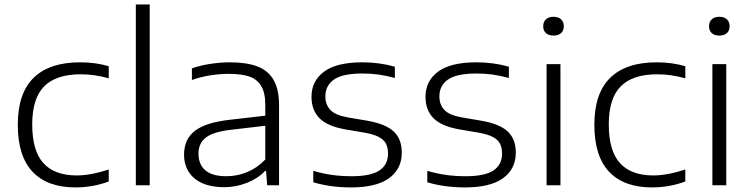

<svg xmlns="http://www.w3.org/2000/svg" viewBox="-20 -828 3358 858"><path d="M59.5 -270.5Q59.5 -411 130.2 -480.2Q201 -549.5 337.5 -549.5Q407.5 -549.5 466 -532V-478Q402.5 -496 340.5 -496Q231 -496 177.5 -442.2Q124 -388.5 124 -272Q124 -154 174 -99Q224 -44 323 -44Q384.5 -44 466 -70.5V-17Q395 9.5 317 9.5Q192 9.5 125.8 -60.2Q59.5 -130 59.5 -270.5Z M587 0V-808H649V0Z M1227 -357.5V0H1174L1169 -64H1164.5Q1133.5 -31 1084.2 -11.2Q1035 8.5 980.5 8.5Q924.5 8.5 884.5 -9.2Q844.5 -27 823.5 -59.8Q802.5 -92.5 802.5 -137Q802.5 -206 851.2 -243.5Q900 -281 1009 -293L1165.5 -311V-359.5Q1165.5 -413.5 1147.2 -443.8Q1129 -474 1094 -486Q1059 -498 1003 -498Q964 -498 921 -491.5Q878 -485 837.5 -470.5V-522.5Q874 -535.5 919.2 -542.5Q964.5 -549.5 1008 -549.5Q1081.5 -549.5 1129.5 -531.5Q1177.5 -513.5 1202.2 -471.5Q1227 -429.5 1227 -357.5ZM1165.5 -115V-266L1011.5 -248Q933.5 -239 900.2 -213.5Q867 -188 867 -141.5Q867 -93 897.8 -66.8Q928.5 -40.5 991.5 -40.5Q1040.5 -40.5 1085.2 -59.2Q1130 -78 1165.5 -115Z M1380 -13.5V-64.5Q1425.5 -51.5 1465.8 -46Q1506 -40.5 1551 -40.5Q1637 -40.5 1675.5 -66.2Q1714 -92 1714 -141.5Q1714 -168.5 1704.5 -186.5Q1695 -204.5 1672.2 -216.2Q1649.5 -228 1610 -235L1522 -250Q1443 -264 1407.5 -300Q1372 -336 1372 -395.5Q1372 -466 1428 -507.8Q1484 -549.5 1599.5 -549.5Q1675.5 -549.5 1744.5 -530V-479.5Q1706 -490 1672 -494.8Q1638 -499.5 1600 -499.5Q1511 -499.5 1472.5 -472.5Q1434 -445.5 1434 -397.5Q1434 -360.5 1456 -337Q1478 -313.5 1533.5 -303.5L1621.5 -288.5Q1702.5 -274.5 1739 -240.8Q1775.5 -207 1775.5 -146Q1775.5 -73 1718.8 -31.8Q1662 9.5 1549 9.5Q1456 9.5 1380 -13.5Z M1889.5 -13.5V-64.5Q1935 -51.5 1975.2 -46Q2015.5 -40.5 2060.5 -40.5Q2146.5 -40.5 2185 -66.2Q2223.5 -92 2223.5 -141.5Q2223.5 -168.5 2214 -186.5Q2204.5 -204.5 2181.8 -216.2Q2159 -228 2119.5 -235L2031.5 -250Q1952.5 -264 1917 -300Q1881.5 -336 1881.5 -395.5Q1881.5 -466 1937.5 -507.8Q1993.5 -549.5 2109 -549.5Q2185 -549.5 2254 -530V-479.5Q2215.5 -490 2181.5 -494.8Q2147.5 -499.5 2109.5 -499.5Q2020.5 -499.5 1982 -472.5Q1943.5 -445.5 1943.5 -397.5Q1943.5 -360.5 1965.5 -337Q1987.5 -313.5 2043 -303.5L2131 -288.5Q2212 -274.5 2248.5 -240.8Q2285 -207 2285 -146Q2285 -73 2228.2 -31.8Q2171.5 9.5 2058.5 9.5Q1965.5 9.5 1889.5 -13.5Z M2422.5 0V-541.5H2484.5V0ZM2407.5 -710.5Q2407.5 -730.5 2419.8 -741.8Q2432 -753 2453.5 -753Q2475 -753 2487.2 -741.8Q2499.5 -730.5 2499.5 -710.5Q2499.5 -691 2487.2 -680Q2475 -669 2453.5 -669Q2432 -669 2419.8 -680Q2407.5 -691 2407.5 -710.5Z M2636 -270.5Q2636 -411 2706.8 -480.2Q2777.5 -549.5 2914 -549.5Q2984 -549.5 3042.5 -532V-478Q2979 -496 2917 -496Q2807.5 -496 2754 -442.2Q2700.5 -388.5 2700.5 -272Q2700.5 -154 2750.5 -99Q2800.5 -44 2899.5 -44Q2961 -44 3042.5 -70.5V-17Q2971.5 9.5 2893.5 9.5Q2768.5 9.5 2702.2 -60.2Q2636 -130 2636 -270.5Z M3163.5 0V-541.5H3225.5V0ZM3148.5 -710.5Q3148.5 -730.5 3160.8 -741.8Q3173 -753 3194.5 -753Q3216 -753 3228.2 -741.8Q3240.5 -730.5 3240.5 -710.5Q3240.5 -691 3228.2 -680Q3216 -669 3194.5 -669Q3173 -669 3160.8 -680Q3148.5 -691 3148.5 -710.5Z"/></svg>

Font: Encode Sans Expanded Light
Style: Regular
Weight: 300
Width: 7
Designer: Multiple Designers
Foundry: Impallari Type
Version: Version 2.000